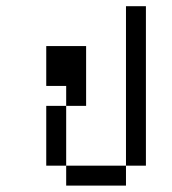

<svg xmlns="http://www.w3.org/2000/svg" viewBox="-20 -582 540 602"><path d="M187.5 -62.5V0H375V-62.5ZM187.5 -62.5V-250H125V-62.5ZM375 -62.5H437.5Q437.5 -62.5 437.5 -562.5H375Q375 -562.5 375 -62.5ZM187.5 -250H250V-437.5H125Q125 -437.5 125 -312.5H187.5Z"/></svg>

Font: UnifontExMono
Style: Regular
Weight: 500
Version: Version 15.0.06